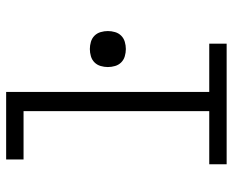

<svg xmlns="http://www.w3.org/2000/svg" viewBox="-88 -688 775 640"><g transform="rotate(-90 300.0 -367.5)"><path d="M73 0V-58H250V-677H89V-735H314V-58H475V0ZM457 -336Q445 -336 433 -339.5Q421 -343 412.5 -351.5Q404 -360 400.5 -372Q397 -384 397 -396Q397 -408 400.5 -420Q404 -432 412.5 -440.5Q421 -449 433 -452.5Q445 -456 457 -456Q469 -456 481 -452.5Q493 -449 501.5 -440.5Q510 -432 513.5 -420Q517 -408 517 -396Q517 -384 513.5 -372Q510 -360 501.5 -351.5Q493 -343 481 -339.5Q469 -336 457 -336Z"/></g></svg>

Font: Iosevka Light Extended
Style: Regular
Weight: 300
Width: 7
Monospace: yes
Designer: Belleve Invis
Foundry: Belleve Invis
Version: Version 32.5.0; ttfautohint (v1.8.4)